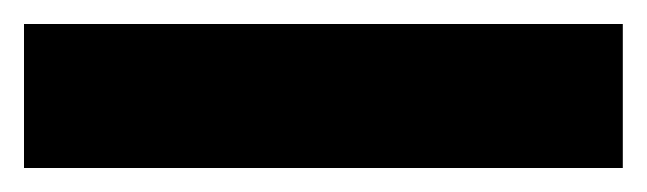

<svg xmlns="http://www.w3.org/2000/svg" viewBox="-22 -951 539 160"><path d="M497 -811H-2V-931H497Z"/></svg>

Font: Noto Sans Tamil UI ExtraCondensed Black
Style: Regular
Weight: 900
Width: 2
Designer: Jelle Bosma - Monotype Design Team
Foundry: Monotype Imaging Inc.
Version: Version 2.004; ttfautohint (v1.8.4.7-5d5b)